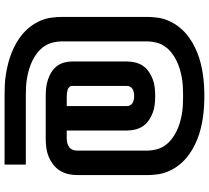

<svg xmlns="http://www.w3.org/2000/svg" viewBox="-57 -760 914 840"><g transform="rotate(90 400.0 -340.0)"><path d="M700 97H400Q376 97 352 96Q328 95 304 91Q280 87 256.5 81Q233 75 210.5 66Q188 57 167 45Q146 33 127.5 17Q109 1 94.5 -18.5Q80 -38 70.5 -60Q61 -82 57.5 -106Q54 -130 54 -154V-526Q54 -550 57.5 -574Q61 -598 70.5 -620Q80 -642 94.5 -661.5Q109 -681 127.5 -697Q146 -713 167 -725Q188 -737 210.5 -746Q233 -755 256.5 -761Q280 -767 304 -770.5Q328 -774 352 -775.5Q376 -777 400 -777Q424 -777 448 -775.5Q472 -774 496 -770.5Q520 -767 543.5 -761Q567 -755 589.5 -746Q612 -737 633 -725Q654 -713 672.5 -697Q691 -681 705.5 -661.5Q720 -642 729.5 -620Q739 -598 742.5 -574Q746 -550 746 -526V-221Q746 -201 741.5 -181.5Q737 -162 726.5 -145Q716 -128 699.5 -115.5Q683 -103 664.5 -95.5Q646 -88 626 -85.5Q606 -83 586 -83H400Q382 -83 364 -85Q346 -87 329 -92.5Q312 -98 296.5 -107.5Q281 -117 270 -131Q259 -145 254 -162.5Q249 -180 249 -198V-439Q249 -457 253.5 -475.5Q258 -494 268.5 -509Q279 -524 294.5 -534.5Q310 -545 327.5 -551.5Q345 -558 363.5 -560Q382 -562 400 -562Q418 -562 436.5 -560Q455 -558 472.5 -551.5Q490 -545 505.5 -534.5Q521 -524 531.5 -509Q542 -494 546.5 -475.5Q551 -457 551 -439V-175H586Q596 -175 606 -177.5Q616 -180 624 -186Q632 -192 635.5 -201.5Q639 -211 639 -221V-526Q639 -546 634 -566Q629 -586 618 -602.5Q607 -619 591 -632Q575 -645 557 -654Q539 -663 519.5 -669Q500 -675 480.5 -678.5Q461 -682 440.5 -683Q420 -684 400 -684Q380 -684 359.5 -683Q339 -682 319.5 -678.5Q300 -675 280.5 -669Q261 -663 243 -654Q225 -645 209 -632Q193 -619 182 -602.5Q171 -586 166 -566Q161 -546 161 -526V-154Q161 -134 166 -114Q171 -94 182 -77.5Q193 -61 209 -48Q225 -35 243 -26Q261 -17 280.5 -11Q300 -5 319.5 -1.5Q339 2 359.5 3Q380 4 400 4H700ZM400 -175H444V-439Q444 -447 440 -453.5Q436 -460 429.5 -463.5Q423 -467 415.5 -468.5Q408 -470 400 -470Q392 -470 384.5 -468.5Q377 -467 370.5 -463.5Q364 -460 360 -453.5Q356 -447 356 -439V-198Q356 -191 361 -186Q366 -181 372.5 -179Q379 -177 386 -176Q393 -175 400 -175Z"/></g></svg>

Font: Iosevka Aile Semibold
Style: Regular
Weight: 600
Designer: Belleve Invis
Foundry: Belleve Invis
Version: Version 31.1.0; ttfautohint (v1.8.4)